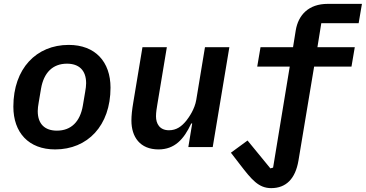

<svg xmlns="http://www.w3.org/2000/svg" viewBox="-20 -760 1890 992"><path d="M265 12C432 12 551 -110 551 -307C551 -441 472 -528 335 -528C168 -528 49 -406 49 -209C49 -75 128 12 265 12ZM274 -85C213 -85 175 -118 175 -186C175 -198 177 -215 180 -231L192 -302C206 -384 252 -431 326 -431C387 -431 425 -398 425 -330C425 -318 423 -301 420 -285L408 -214C394 -132 348 -85 274 -85Z M953 0H1079L1165 -516H1039L994 -244C986 -196 957 -155 943 -137C918 -106 891 -87 853 -87C804 -87 786 -122 786 -159C786 -180 790 -203 793 -221L842 -516H716L669 -233C662 -192 659 -163 659 -137C659 -53 703 12 799 12C882 12 930 -40 968 -122H973Z M1381 212C1458 212 1506 164 1522 70L1603 -416H1796L1813 -516H1620L1640 -640H1833L1850 -740H1673C1574 -740 1521 -682 1508 -603L1494 -516H1326L1309 -416H1477L1391 106L1377 110L1259 -34L1173 29L1220 90C1280 168 1316 212 1381 212Z"/></svg>

Font: IBM Plex Mono SmBld
Style: Italic
Weight: 600
Italic angle: -9.5°
Monospace: yes
Designer: Mike Abbink, Paul van der Laan, Pieter van Rosmalen
Foundry: Bold Monday
Version: Version 2.004